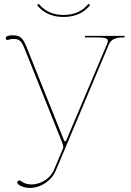

<svg xmlns="http://www.w3.org/2000/svg" viewBox="-20 -940 655 963"><path d="M299 -865C248.5 -865 206.5 -881.5 174.5 -920.5L166 -914.5C186 -889.5 223.5 -855 299 -855C372.5 -855 411 -888 432 -914.5L423.5 -920.5C393.5 -883.5 351.5 -865 299 -865ZM406 -760V-752.5H446C499.5 -752.5 521 -750.5 521 -734.5C521 -730 519.5 -725 516.5 -718.5L316.5 -245.5C312 -235 310.5 -230.5 307 -230.5C303.5 -230.5 301.5 -234.5 297.5 -245L119.5 -688.5C97.5 -745 87 -763 43 -763C33.5 -763 9 -762 9 -749C9 -742.5 12.5 -739.5 18.5 -739.5C19.5 -739.5 21 -740 22 -740.5C31 -743.5 38.5 -744.5 45.5 -744.5C78 -744.5 87 -738 107.5 -685.5L290 -229.5C293 -222 297.5 -208.5 297.5 -201.5C297.5 -200 297.5 -199 297 -198L250 -86.5C235 -50.5 191 -15 137.5 -15C119 -15 100.5 -19.5 84 -32.5C82 -34 79 -35 77 -35C72 -35 66.5 -29.5 66.5 -24C66.5 -21 68 -18 71 -16C89 -2 109.5 2.5 129 2.5C191 2.5 241 -40 259 -82.5L525.5 -715.5C536.5 -742 558 -752.5 599.5 -752.5H605V-760Z"/></svg>

Font: ZnikomitSC
Style: Regular
Weight: 100
Designer: gluk
Foundry: gluk
Version: Version 0.55